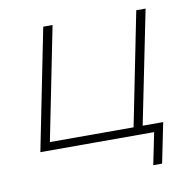

<svg xmlns="http://www.w3.org/2000/svg" viewBox="-75 -597 826 811"><g transform="rotate(-10 338.0 -191.5)"><path d="M162 -520H202L105 -35H464L561 -520H601L503 -35H591L556 137H518L546 0H58Z"/></g></svg>

Font: Argentum Sans ExtraLight
Style: Italic
Weight: 200
Italic angle: -11°
Designer: Julieta Ulanovsky (font), Cristiano Sobral (main changes and remaster)
Foundry: Julieta Ulanovsky (font), Cristiano Sobral (main changes and remaster)
Version: Version 2.007;June 15, 2022;FontCreator 14.0.0.2814 64-bit; 